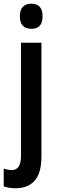

<svg xmlns="http://www.w3.org/2000/svg" viewBox="-50 -773 306 1033"><path d="M57 -685Q57 -753 119 -753Q179 -753 179 -685Q179 -618 119 -618Q57 -618 57 -685ZM36 240Q18 240 1.5 237.5Q-15 235 -30 230V134Q-6 142 14 142Q63 142 63 65V-543H173V68Q173 157 137.5 198Q102 239 36 240Z"/></svg>

Font: Noto Sans Gujarati UI ExtraCondensed SemiBold
Style: Regular
Weight: 600
Width: 2
Designer: Jelle Bosma - Monotype Design Team, Universal Thirst
Foundry: Monotype Imaging Inc.
Version: Version 2.106; ttfautohint (v1.8.4.7-5d5b)